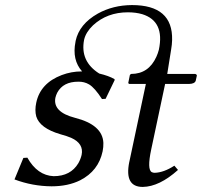

<svg xmlns="http://www.w3.org/2000/svg" viewBox="-20 -718 789 750"><path d="M275.4 -558.1Q289.6 -624 362.3 -665Q421.4 -697.8 495.6 -698.2Q655.8 -698.2 652.3 -561.5Q651.9 -543.5 648.4 -523.9L633.3 -429.2H742.2Q748.5 -427.7 749 -422.9L744.6 -402.8Q740.7 -390.6 718.8 -390.1H625L570.8 -134.8Q553.7 -55.2 573.2 -45.4Q578.6 -43 584 -43Q619.6 -43.9 661.1 -70.8L675.3 -54.2Q602.5 11.2 537.6 12.2Q465.3 12.2 484.9 -85Q485.4 -86.4 485.4 -86.9L549.8 -390.1H484.9Q481 -392.1 481 -394L487.3 -424.8Q489.7 -428.2 492.2 -429.2Q560.5 -429.2 590.8 -496.1Q597.2 -510.3 600.6 -523.9Q624 -635.3 535.6 -662.6Q510.7 -669.9 479.5 -669.9Q398.4 -669.9 343.3 -619.1Q315.4 -592.3 308.6 -563Q292 -478.5 367.7 -430.7Q404.8 -421.9 426.8 -409.2L428.2 -405.8L392.6 -332L378.4 -331.1Q350.1 -375 328.1 -388.2Q309.1 -399.4 285.6 -398.9Q226.6 -398.9 203.6 -356Q198.7 -346.2 196.3 -335.9Q186 -280.3 272.9 -257.8Q380.9 -230.5 383.8 -159.7Q384.3 -144 380.9 -127Q364.7 -50.3 293 -13.7Q245.6 9.8 181.6 9.8Q106.9 9.3 36.6 -17.1L71.3 -101.1L86.9 -102.1Q126 -32.7 189.5 -29.8Q255.9 -29.8 286.1 -80.6Q294.9 -96.2 298.8 -112.8Q308.1 -157.2 257.8 -179.7Q242.2 -186.5 215.3 -193.8Q135.7 -217.3 121.6 -263.2Q115.2 -287.1 121.6 -316.9Q137.7 -393.1 221.2 -424.8Q258.8 -439 298.3 -439H300.8Q260.7 -483.9 274.9 -554.7Q274.9 -556.6 275.4 -558.1Z"/></svg>

Font: Linux Biolinum Slanted O
Style: Slanted
Weight: 400
Designer: Philipp H. Poll
Foundry: Philipp H. Poll
Version: Version 1.0.4